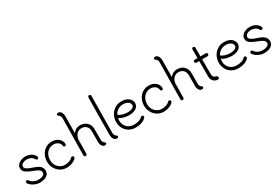

<svg xmlns="http://www.w3.org/2000/svg" viewBox="83 -2125 4890 3375"><g transform="rotate(-30 2527.5 -437.5)"><path d="M52 -96Q48 -103 48 -111Q48 -124 56.5 -132.5Q65 -141 78 -141Q95 -141 103 -127Q122 -92 166.5 -69.5Q211 -47 256 -47Q318 -47 354.5 -66.5Q391 -86 391 -121Q391 -154 360 -178Q329 -202 252 -230Q175 -258 126.5 -291.5Q78 -325 78 -383Q78 -421 102.5 -451.5Q127 -482 168.5 -499.5Q210 -517 260 -517Q326 -517 377.5 -487.5Q429 -458 449 -410Q451 -406 451 -397Q451 -383 443 -375Q435 -367 422 -367Q414 -367 406.5 -371.5Q399 -376 394 -384Q379 -417 342 -438Q305 -459 258 -459Q206 -459 172 -437.5Q138 -416 138 -383Q138 -350 175.5 -326.5Q213 -303 277 -283Q370 -253 410.5 -217Q451 -181 451 -121Q451 -59 399 -24Q347 11 256 11Q200 11 140.5 -19.5Q81 -50 52 -96Z M549 -242Q549 -319 581 -381Q613 -443 669 -477.5Q725 -512 795 -512Q874 -512 927 -470.5Q980 -429 986 -363V-358Q986 -341 978 -332.5Q970 -324 956 -324Q945 -324 937 -332Q929 -340 928 -357Q924 -396 886.5 -424Q849 -452 795 -452Q743 -452 700.5 -425Q658 -398 633.5 -349.5Q609 -301 609 -238Q609 -183 634 -138Q659 -93 702.5 -66.5Q746 -40 797 -40Q847 -40 889 -56Q931 -72 951 -97Q955 -101 961.5 -104Q968 -107 974 -107Q987 -107 995.5 -98.5Q1004 -90 1004 -77Q1004 -69 996 -57Q970 -23 914.5 -1.5Q859 20 797 20Q729 20 672.5 -15Q616 -50 582.5 -110Q549 -170 549 -242Z M1612 -12Q1612 1 1602 8Q1592 15 1578 15Q1543 15 1520.5 -16.5Q1498 -48 1498 -102L1499 -314Q1499 -379 1463 -416.5Q1427 -454 1365 -454Q1305 -454 1268 -414.5Q1231 -375 1222 -311L1218 -22Q1218 -10 1209 -1Q1200 8 1188 8Q1175 8 1166.5 -1Q1158 -10 1158 -22L1168 -772Q1168 -791 1158.5 -811.5Q1149 -832 1138 -838Q1126 -846 1119.5 -852.5Q1113 -859 1113 -868Q1113 -881 1123 -888Q1133 -895 1146 -895Q1181 -895 1204.5 -862.5Q1228 -830 1228 -775Q1228 -733 1226 -603Q1224 -497 1224 -437Q1250 -473 1287 -492.5Q1324 -512 1365 -512Q1453 -512 1506 -460Q1559 -408 1559 -323L1558 -106Q1558 -87 1567 -67.5Q1576 -48 1587 -42Q1599 -34 1605.5 -27.5Q1612 -21 1612 -12Z M1796 -108Q1796 -89 1805.5 -68.5Q1815 -48 1826 -42Q1838 -34 1844.5 -27.5Q1851 -21 1851 -12Q1851 1 1841 8Q1831 15 1818 15Q1783 15 1759.5 -17Q1736 -49 1736 -104Q1736 -264 1739 -546Q1742 -828 1744 -857Q1745 -872 1752.5 -881Q1760 -890 1773 -890Q1788 -890 1796 -880Q1804 -870 1804 -857Q1802 -792 1796 -108Z M2422 -83Q2422 -72 2414 -61Q2385 -26 2327.5 -5.5Q2270 15 2203 15Q2131 15 2073 -17.5Q2015 -50 1982 -108Q1949 -166 1949 -239Q1949 -316 1983.5 -378.5Q2018 -441 2077.5 -477Q2137 -513 2210 -513Q2267 -513 2311.5 -493.5Q2356 -474 2381 -439.5Q2406 -405 2406 -363Q2406 -304 2352.5 -267.5Q2299 -231 2211 -231Q2153 -231 2099.5 -246.5Q2046 -262 2014 -287Q2009 -259 2009 -235Q2009 -180 2034 -136.5Q2059 -93 2103 -69Q2147 -45 2203 -45Q2262 -45 2305 -59.5Q2348 -74 2370 -102Q2379 -111 2394 -111Q2407 -111 2414.5 -103Q2422 -95 2422 -83ZM2032 -343Q2060 -320 2107.5 -304Q2155 -288 2211 -288Q2273 -288 2309.5 -308Q2346 -328 2346 -361Q2346 -400 2308 -426.5Q2270 -453 2210 -453Q2151 -453 2104 -424Q2057 -395 2032 -343Z M2518 -242Q2518 -319 2550 -381Q2582 -443 2638 -477.5Q2694 -512 2764 -512Q2843 -512 2896 -470.5Q2949 -429 2955 -363V-358Q2955 -341 2947 -332.5Q2939 -324 2925 -324Q2914 -324 2906 -332Q2898 -340 2897 -357Q2893 -396 2855.5 -424Q2818 -452 2764 -452Q2712 -452 2669.5 -425Q2627 -398 2602.5 -349.5Q2578 -301 2578 -238Q2578 -183 2603 -138Q2628 -93 2671.5 -66.5Q2715 -40 2766 -40Q2816 -40 2858 -56Q2900 -72 2920 -97Q2924 -101 2930.5 -104Q2937 -107 2943 -107Q2956 -107 2964.5 -98.5Q2973 -90 2973 -77Q2973 -69 2965 -57Q2939 -23 2883.5 -1.5Q2828 20 2766 20Q2698 20 2641.5 -15Q2585 -50 2551.5 -110Q2518 -170 2518 -242Z M3581 -12Q3581 1 3571 8Q3561 15 3547 15Q3512 15 3489.5 -16.5Q3467 -48 3467 -102L3468 -314Q3468 -379 3432 -416.5Q3396 -454 3334 -454Q3274 -454 3237 -414.5Q3200 -375 3191 -311L3187 -22Q3187 -10 3178 -1Q3169 8 3157 8Q3144 8 3135.5 -1Q3127 -10 3127 -22L3137 -772Q3137 -791 3127.5 -811.5Q3118 -832 3107 -838Q3095 -846 3088.5 -852.5Q3082 -859 3082 -868Q3082 -881 3092 -888Q3102 -895 3115 -895Q3150 -895 3173.5 -862.5Q3197 -830 3197 -775Q3197 -733 3195 -603Q3193 -497 3193 -437Q3219 -473 3256 -492.5Q3293 -512 3334 -512Q3422 -512 3475 -460Q3528 -408 3528 -323L3527 -106Q3527 -87 3536 -67.5Q3545 -48 3556 -42Q3568 -34 3574.5 -27.5Q3581 -21 3581 -12Z M3918 -501Q3931 -501 3939.5 -492.5Q3948 -484 3948 -471Q3948 -459 3939.5 -450Q3931 -441 3918 -441H3810Q3810 -170 3811 -135Q3812 -97 3829.5 -81Q3847 -65 3875 -58Q3888 -55 3896 -45.5Q3904 -36 3904 -23Q3904 -10 3894.5 -2Q3885 6 3872 6Q3841 6 3813 -9.5Q3785 -25 3768 -54Q3751 -83 3751 -121Q3751 -308 3750 -441H3695Q3683 -441 3674 -450Q3665 -459 3665 -471Q3665 -484 3674 -492.5Q3683 -501 3695 -501H3750V-678Q3750 -690 3758.5 -699Q3767 -708 3780 -708Q3792 -708 3801 -699Q3810 -690 3810 -678V-501Z M4506 -83Q4506 -72 4498 -61Q4469 -26 4411.5 -5.5Q4354 15 4287 15Q4215 15 4157 -17.5Q4099 -50 4066 -108Q4033 -166 4033 -239Q4033 -316 4067.5 -378.5Q4102 -441 4161.5 -477Q4221 -513 4294 -513Q4351 -513 4395.5 -493.5Q4440 -474 4465 -439.5Q4490 -405 4490 -363Q4490 -304 4436.5 -267.5Q4383 -231 4295 -231Q4237 -231 4183.5 -246.5Q4130 -262 4098 -287Q4093 -259 4093 -235Q4093 -180 4118 -136.5Q4143 -93 4187 -69Q4231 -45 4287 -45Q4346 -45 4389 -59.5Q4432 -74 4454 -102Q4463 -111 4478 -111Q4491 -111 4498.5 -103Q4506 -95 4506 -83ZM4116 -343Q4144 -320 4191.5 -304Q4239 -288 4295 -288Q4357 -288 4393.5 -308Q4430 -328 4430 -361Q4430 -400 4392 -426.5Q4354 -453 4294 -453Q4235 -453 4188 -424Q4141 -395 4116 -343Z M4606 -96Q4602 -103 4602 -111Q4602 -124 4610.5 -132.5Q4619 -141 4632 -141Q4649 -141 4657 -127Q4676 -92 4720.5 -69.5Q4765 -47 4810 -47Q4872 -47 4908.5 -66.5Q4945 -86 4945 -121Q4945 -154 4914 -178Q4883 -202 4806 -230Q4729 -258 4680.5 -291.5Q4632 -325 4632 -383Q4632 -421 4656.5 -451.5Q4681 -482 4722.5 -499.5Q4764 -517 4814 -517Q4880 -517 4931.5 -487.5Q4983 -458 5003 -410Q5005 -406 5005 -397Q5005 -383 4997 -375Q4989 -367 4976 -367Q4968 -367 4960.5 -371.5Q4953 -376 4948 -384Q4933 -417 4896 -438Q4859 -459 4812 -459Q4760 -459 4726 -437.5Q4692 -416 4692 -383Q4692 -350 4729.5 -326.5Q4767 -303 4831 -283Q4924 -253 4964.5 -217Q5005 -181 5005 -121Q5005 -59 4953 -24Q4901 11 4810 11Q4754 11 4694.5 -19.5Q4635 -50 4606 -96Z"/></g></svg>

Font: Tsukimi Rounded
Style: Regular
Weight: 400
Designer: Takashi Funayama
Foundry: Takashi Funayama
Version: Version 1.032; ttfautohint (v1.8.3)